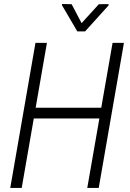

<svg xmlns="http://www.w3.org/2000/svg" viewBox="-20 -921 636 941"><path d="M487.3 -393.1 477.5 -340.3H131.8L141.6 -393.1ZM210 -710.9 86.4 0H30.3L153.8 -710.9ZM587.4 -710.9 463.9 0H407.7L531.7 -710.9ZM331.1 -900.4 379.9 -807.6 464.4 -900.4 512.2 -900.9 511.7 -894 397 -767.1H358.9L283.7 -895.5L284.2 -901.4Z"/></svg>

Font: Roboto Condensed Light
Style: Italic
Weight: 300
Italic angle: -12°
Designer: Christian Robertson
Foundry: Google
Version: Version 3.0; 2020